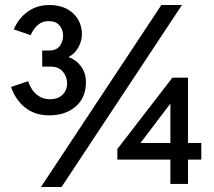

<svg xmlns="http://www.w3.org/2000/svg" viewBox="-20 -732 853 764"><path d="M176 -273Q119 -273 80.2 -303.8Q41.5 -334.5 24 -386L92 -409Q104 -373 126.8 -355Q149.5 -337 178 -337Q209.5 -337 228.2 -354.5Q247 -372 247 -401Q247 -426 230.5 -446.5Q214 -467 180 -467H148V-531H174Q205 -531 218 -549Q231 -567 231 -590Q231 -613.5 216.8 -630.8Q202.5 -648 173 -648Q147.5 -648 129.8 -632Q112 -616 102 -592L35 -615Q52.5 -658 89.5 -685Q126.5 -712 176 -712Q235.5 -712 270.8 -679Q306 -646 306 -595Q306 -569 292 -543.8Q278 -518.5 253 -505Q284.5 -493 303.2 -466.8Q322 -440.5 322 -405Q322 -343.5 281.2 -308.2Q240.5 -273 176 -273ZM143 12 622 -712H704L225 12ZM658 0V-97H447V-139L666 -423H728V-163H781V-97H728V0ZM539 -163H658V-320Z"/></svg>

Font: Overpass
Style: Regular
Weight: 400
Designer: Delve Withrington, Dave Bailey, Thomas Jockin
Foundry: Delve Fonts LLC
Version: Version 4.000